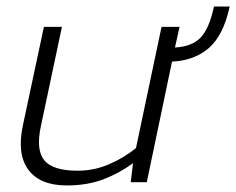

<svg xmlns="http://www.w3.org/2000/svg" viewBox="-20 -556 721 586"><path d="M184 10Q102 10 66.5 -38Q31 -86 50 -174L114 -474H169L105 -172Q89 -99 115 -67Q141 -35 217 -35Q267 -35 312.5 -54.5Q358 -74 395 -104L473 -474H528L514 -411Q567 -414 593 -442Q619 -470 633 -536H681Q662 -448 617.5 -409.5Q573 -371 505 -368L428 0H379L386 -58Q344 -27 295 -8.5Q246 10 184 10Z"/></svg>

Font: Kanit ExtraLight
Style: Italic
Weight: 275
Italic angle: -12°
Designer: Katatrad Team
Foundry: CadsonDemak
Version: Version 2.000; ttfautohint (v1.8.3)